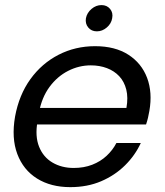

<svg xmlns="http://www.w3.org/2000/svg" viewBox="-20 -742 660 770"><path d="M111.1 -242.9 124.1 -309.2H487Q494.5 -350.8 486.4 -382.8Q478.3 -414.8 458.2 -436.3Q438.1 -457.7 408.7 -468.8Q379.3 -479.9 344.1 -479.9Q296.7 -479.9 253.3 -457.8Q209.9 -435.7 178.8 -393.7Q147.6 -351.7 136.1 -290.1L130.4 -254.9Q119.9 -195.6 136.7 -153.7Q153.5 -111.8 190.4 -90.1Q227.4 -68.4 275.5 -68.4Q316.6 -68.4 349.9 -81.4Q383.1 -94.3 407.5 -117.1Q431.9 -139.8 446.9 -168.6H544.7Q521.9 -118.9 481.5 -79Q441.2 -39 385.8 -15.2Q330.4 8.5 261.9 8.5Q183.9 8.5 128.6 -26Q73.4 -60.5 49.4 -124.4Q25.4 -188.3 40.4 -274.5Q56.4 -361.5 102 -424.7Q147.6 -487.8 214.8 -522.3Q281.9 -556.8 361.4 -556.8Q441.4 -556.8 494.6 -522.7Q547.7 -488.6 569.9 -429.9Q592 -371.2 579 -296.9Q576.5 -282.4 573.5 -269.6Q570.5 -256.9 565.8 -242.9ZM368.5 -616.3Q346.6 -616.3 333.9 -631.8Q321.1 -647.2 324.6 -669Q328.9 -690.8 347 -706.2Q365.2 -721.6 387 -721.6Q408.8 -721.6 421.5 -706.2Q434.2 -690.8 429.9 -669Q426.4 -647.2 408.3 -631.8Q390.3 -616.3 368.5 -616.3Z"/></svg>

Font: Poppins Variable
Style: Italic
Weight: 100
Italic angle: -10°
Designer: Jonny Pinhorn
Foundry: Indian Type Foundry
Version: Version 6.000